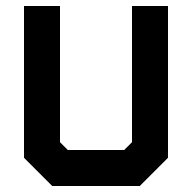

<svg xmlns="http://www.w3.org/2000/svg" viewBox="-20 -620 580 640"><path d="M60 -600H180V-146L206 -120H394L420 -146V-600H540V-94L446 0H154L60 -94Z"/></svg>

Font: SOV_raksil
Style: Book
Weight: 400
Version: Version 1.00